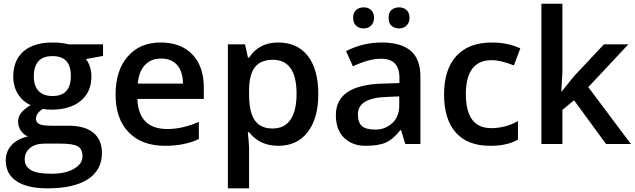

<svg xmlns="http://www.w3.org/2000/svg" viewBox="-20 -780 3442 1040"><path d="M264.2 -259.8Q363.8 -259.8 363.8 -368.2Q364.3 -476.6 263.7 -476.1Q163.1 -476.1 163.1 -365.2Q163.1 -314.5 189.2 -287.1Q215.3 -259.8 264.2 -259.8ZM308.1 -2H221.2Q171.9 -2 142.8 21.5Q113.8 44.9 113.8 83Q113.8 121.1 147.2 141.1Q180.7 161.1 257.8 161.1Q335 161.1 380.9 134.3Q426.8 107.4 426.8 67.4Q426.8 27.3 401.6 12.7Q376.5 -2 308.1 -2ZM265.1 -549.8Q314.9 -549.8 351.1 -540H538.1V-477.1L445.8 -460Q475.1 -420.4 475.1 -365.2Q475.1 -281.7 417.5 -233.9Q359.9 -186 258.8 -186Q232.9 -186 211.9 -189.9Q174.8 -167 174.8 -136.2Q174.8 -117.7 192.1 -108.4Q209.5 -99.1 255.9 -99.1H350.1Q439.5 -99.1 485.8 -61Q532.2 -22.9 532.2 48.8Q532.2 140.6 456.5 190.4Q380.9 240.2 237.8 240.2Q127.4 240.2 69.3 201.2Q11.2 162.1 11.2 89.8Q11.2 40 42.7 6.1Q74.2 -27.8 130.9 -41Q107.9 -50.8 93 -72.3Q78.1 -93.8 78.1 -121.1Q78.1 -148.4 95.2 -169.4Q112.3 -190.4 146 -210.9Q104 -229 77.9 -269.8Q51.8 -310.5 51.8 -365.2Q51.8 -453.1 107.2 -501.5Q162.6 -549.8 265.1 -549.8Z M726.1 -327.1H971.2Q970.2 -394 939 -428.5Q907.7 -462.9 853 -462.9Q798.3 -462.9 765.4 -428.2Q732.4 -393.6 726.1 -327.1ZM1084 -306.2V-244.1H724.1Q726.6 -165.5 766.6 -123.3Q806.6 -81.1 887.7 -81.1Q968.8 -81.1 1057.1 -120.1V-26.9Q980.5 9.8 874 9.8Q748 9.8 677 -63.5Q606 -136.7 606 -267.6Q606 -398.4 671.9 -474.1Q737.8 -549.8 849.1 -549.8Q960.4 -549.8 1022.2 -484.9Q1084 -419.9 1084 -306.2Z M1586.4 -272Q1586.4 -456.1 1457.5 -456.1Q1392.1 -456.1 1360.6 -416Q1329.1 -376 1329.1 -288.1V-271Q1329.1 -172.4 1360.1 -128.2Q1391.1 -84 1456.5 -84Q1522 -84 1554.2 -132.8Q1586.4 -181.6 1586.4 -272ZM1329.1 -64H1322.3Q1329.1 4.4 1329.1 19V240.2H1214.4V-540H1307.1Q1311 -524.9 1323.2 -467.8H1329.1Q1382.3 -549.8 1486.8 -549.8Q1591.3 -549.8 1647.7 -476.6Q1704.1 -403.3 1704.1 -271Q1704.1 -138.7 1646.7 -64.5Q1589.4 9.8 1487.8 9.8Q1386.2 9.8 1329.1 -64Z M2142.6 -210.9V-257.8L2073.2 -254.9Q1918.5 -249.5 1918.5 -160.6Q1918.5 -117.2 1939.9 -97.7Q1961.4 -78.1 2014.2 -78.1Q2066.9 -78.1 2105 -113.3Q2143.1 -148.4 2142.6 -210.9ZM2048.3 -549.8Q2151.9 -549.8 2204.6 -504.9Q2257.3 -460 2257.3 -363.8V0H2175.3L2152.3 -75.2H2148.4Q2109.4 -25.4 2069.8 -7.8Q2030.3 9.8 1959.5 9.8Q1889.2 9.8 1844.2 -33.2Q1799.3 -76.2 1799.3 -157.2Q1799.3 -319.3 2050.3 -327.1L2143.6 -330.1V-358.9Q2143.6 -461.9 2044.4 -461.9Q1978.5 -461.9 1891.6 -420.9L1854.5 -502.9Q1944.3 -549.8 2048.3 -549.8ZM2085 -683.6Q2084.5 -712.9 2101.1 -726.6Q2117.7 -740.2 2142.1 -740.2Q2166.5 -740.2 2182.6 -725.1Q2198.2 -710 2198.2 -683.6Q2198.2 -657.2 2182.1 -641.6Q2166.5 -626 2142.1 -626Q2117.7 -626 2101.1 -640.1Q2084.5 -654.3 2085 -683.6ZM2005.9 -683.6Q2005.9 -657.2 1990.2 -641.6Q1974.6 -626 1950.2 -626Q1926.3 -626 1909.7 -640.1Q1893.1 -654.3 1893.1 -683.6Q1893.1 -712.9 1909.7 -726.6Q1926.3 -740.2 1950.7 -740.2Q1975.1 -740.2 1990.7 -725.1Q2006.3 -710 2005.9 -683.6Z M2644.5 -549.8Q2730 -549.8 2798.3 -518.1L2763.7 -425.8Q2690.9 -454.1 2643.6 -454.1Q2503.4 -454.1 2503.4 -270Q2503.4 -85.9 2640.6 -85.9Q2717.3 -85.9 2785.6 -124V-23.9Q2728.5 9.8 2635.3 9.8Q2512.7 9.8 2449 -62Q2385.3 -133.8 2385.3 -268.6Q2385.3 -403.3 2451.9 -476.6Q2518.6 -549.8 2644.5 -549.8Z M3026.4 0H2912.6V-759.8H3026.4V-389.2L3020.5 -285.2H3023.4L3088.4 -366.2L3251.5 -540H3383.8L3166.5 -308.1L3397.5 0H3262.7L3089.4 -236.8L3026.4 -185.1Z"/></svg>

Font: OpenSans-Semibold
Style: Regular
Weight: 600
Foundry: Ascender Corporation
Version: Version 1.10